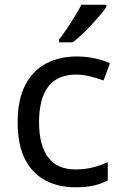

<svg xmlns="http://www.w3.org/2000/svg" viewBox="-20 -786 520 816"><path d="M300 10Q229 10 173.5 -19Q118 -48 86.5 -109Q55 -170 55 -265Q55 -364 88 -426Q121 -488 177.5 -517Q234 -546 306 -546Q347 -546 385 -537.5Q423 -529 447 -517L420 -444Q396 -453 364 -461Q332 -469 304 -469Q146 -469 146 -266Q146 -169 184.5 -117.5Q223 -66 299 -66Q343 -66 376.5 -75Q410 -84 438 -97V-19Q411 -5 378.5 2.5Q346 10 300 10ZM432 -756Q420 -738 395 -709.5Q370 -681 341.5 -652.5Q313 -624 289 -606H231V-618Q246 -637 263.5 -663Q281 -689 298 -716.5Q315 -744 326 -766H432Z"/></svg>

Font: Noto Sans Marchen
Style: Regular
Weight: 400
Designer: Monotype Design Team
Foundry: Monotype Imaging Inc.
Version: Version 2.003; ttfautohint (v1.8.4.7-5d5b)